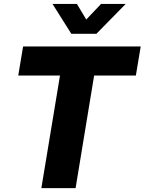

<svg xmlns="http://www.w3.org/2000/svg" viewBox="-20 -966 743 986"><path d="M73.7 -578.1 98.6 -727.5H702.6L677.7 -578.1H463.4L368.2 0H192.4L288.1 -578.1ZM375 -945.8 422.9 -865.7 499 -945.8H625V-945.3L475.1 -792.5H346.2L250 -945.3V-945.8Z"/></svg>

Font: Inter Display ExtraBold
Style: Italic
Weight: 800
Italic angle: -9.39999°
Designer: Rasmus Andersson
Foundry: rsms
Version: Version 4.000;git-a52131595